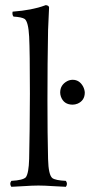

<svg xmlns="http://www.w3.org/2000/svg" viewBox="-20 -718 348 743"><path d="M212.9 -359.9Q212.9 -389.2 239.7 -403.8Q250 -409.2 261.2 -409.2Q287.6 -409.2 301.8 -382.8Q307.6 -371.1 308.1 -359.9Q308.1 -329.1 280.3 -316.9Q270.5 -313 261.2 -313Q227.1 -313 215.8 -343.8Q212.9 -352.1 212.9 -359.9ZM92.8 -103Q95.2 -206.5 95.7 -355Q95.7 -518.1 92.8 -576.2Q89.8 -633.3 75.7 -644.5Q64.5 -651.9 32.2 -653.8Q26.4 -661.1 28.8 -672.9Q105 -678.7 153.3 -696.8Q155.8 -697.8 157.2 -698.2Q169.4 -696.8 169.9 -689Q169.9 -689 166 -601.1Q166 -599.6 166 -599.1Q163.6 -474.6 163.6 -329.1Q163.6 -198.7 166 -103Q167.5 -41 182.6 -28.8Q194.8 -20 234.9 -18.1Q243.2 -6.3 234.9 4.9Q216.3 4.4 187 2.4Q151.4 0 128.7 0Q106 0 70.8 2.4Q41.5 4.4 23.9 4.9Q15.6 -6.8 23.9 -18.1Q69.3 -20.5 80.1 -32.2Q91.3 -47.9 92.8 -103Z"/></svg>

Font: Linux Libertine Display O
Style: Regular
Weight: 400
Designer: Philipp H. Poll
Foundry: Philipp H. Poll
Version: Version 5.0.9